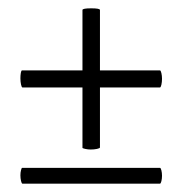

<svg xmlns="http://www.w3.org/2000/svg" viewBox="-20 -442 438 461"><path d="M29 -21Q29 -28 30.5 -33.5Q32 -39 33 -39H364Q366 -39 367.5 -33Q369 -27 369 -20Q369 -13 367.5 -7Q366 -1 364 -1H34Q32 -1 30.5 -7.5Q29 -14 29 -21ZM29 -254Q29 -261 30 -267Q31 -273 33 -273H364Q366 -273 367.5 -266.5Q369 -260 369 -253Q369 -245 367.5 -238.5Q366 -232 364 -232H34Q32 -232 30.5 -239Q29 -246 29 -254ZM198 -83Q191 -83 184.5 -84.5Q178 -86 178 -87V-418Q178 -422 199 -422Q220 -422 220 -418V-88Q220 -86 213 -84.5Q206 -83 198 -83Z"/></svg>

Font: Cormorant Infant Medium
Style: Italic
Weight: 500
Italic angle: -10°
Designer: Christian Thalmann (Catharsis Fonts)
Foundry: Catharsis Fonts
Version: Version 4.000